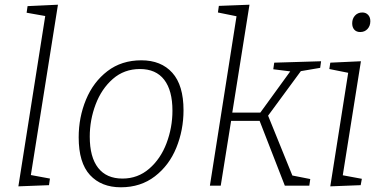

<svg xmlns="http://www.w3.org/2000/svg" viewBox="-20 -788 1623 815"><path d="M97 -762 226 -768 111 -45 192 -30 188 -2 58 3 172 -720 93 -734Z M759 -320Q759 -236 728.5 -161Q698 -86 637.5 -39.5Q577 7 493 7Q410 7 362 -45Q314 -97 314 -205Q314 -290 345 -365Q376 -440 436 -486Q496 -532 580 -532Q664 -532 711.5 -479Q759 -426 759 -320ZM361 -208Q361 -121 396.5 -75.5Q432 -30 500 -30Q565 -30 613.5 -72Q662 -114 687 -180.5Q712 -247 712 -318Q712 -404 677 -449.5Q642 -495 574 -495Q507 -495 459 -453Q411 -411 386 -345Q361 -279 361 -208Z M1339 -500 1257 -486 1118 -297 1221 -43 1297 -28 1293 0H1189L1082 -275H961L917 0H871L984 -719L905 -735L909 -763L1039 -768L966 -310H1085L1212 -485L1140 -494L1144 -522L1343 -528Z M1512 -528 1435 -44 1516 -29 1511 -2 1382 3 1458 -479 1378 -495 1382 -522ZM1475 -689Q1475 -709 1487 -722Q1499 -735 1518 -735Q1533 -735 1542.5 -725Q1552 -715 1552 -698Q1552 -678 1540 -665Q1528 -652 1509 -652Q1493 -652 1484 -662Q1475 -672 1475 -689Z"/></svg>

Font: Bitter Pro Light
Style: Italic
Weight: 300
Italic angle: -9°
Designer: Sol Matas, and Bitter project Authors
Foundry: Sol Matas
Version: Version 1.010